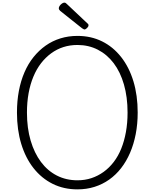

<svg xmlns="http://www.w3.org/2000/svg" viewBox="-20 -1421 1175 1460"><path d="M569 19Q465 19 380.5 -23Q296 -65 235 -142.5Q174 -220 141.5 -327Q109 -434 109 -565Q109 -653 123.5 -729.5Q138 -806 166 -871Q194 -936 235 -987Q276 -1038 327 -1074Q378 -1110 439 -1129Q500 -1148 569 -1148Q672 -1148 756 -1106.5Q840 -1065 901 -987.5Q962 -910 994.5 -803Q1027 -696 1027 -565Q1027 -478 1012 -401Q997 -324 969 -259Q941 -194 901 -142.5Q861 -91 810 -55Q759 -19 698.5 0Q638 19 569 19ZM569 -50Q626 -50 675.5 -66.5Q725 -83 768 -114Q811 -145 845 -189.5Q879 -234 902 -291Q925 -348 937.5 -417Q950 -486 950 -565Q950 -683 922.5 -778.5Q895 -874 844.5 -940.5Q794 -1007 724 -1043Q654 -1079 569 -1079Q512 -1079 462 -1063Q412 -1047 369 -1015.5Q326 -984 292 -940Q258 -896 234 -838.5Q210 -781 197.5 -712.5Q185 -644 185 -565Q185 -447 213 -352Q241 -257 291.5 -189.5Q342 -122 412.5 -86Q483 -50 569 -50ZM622 -1197Q618 -1197 614.5 -1200Q611 -1203 604 -1206L438 -1338Q431 -1345 429 -1349Q427 -1353 427 -1358Q427 -1367 434 -1377Q441 -1387 451 -1394Q461 -1401 469 -1401Q475 -1401 479 -1398.5Q483 -1396 488 -1391L645 -1243Q651 -1239 652 -1235Q653 -1231 653 -1228Q653 -1219 642 -1208Q631 -1197 622 -1197Z"/></svg>

Font: Playwrite CL Light
Style: Regular
Weight: 300
Designer: Veronika Burian, José Scaglione
Foundry: TypeTogether
Version: Version 1.002